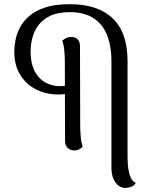

<svg xmlns="http://www.w3.org/2000/svg" viewBox="-20 -726 751 941"><path d="M590.7 195Q576 195 560.8 183.5Q545.7 172 535.9 150Q526.2 128 526.2 98V-422.5Q526.2 -501.8 503.7 -556.2Q481.2 -610.5 435.9 -638.5Q390.6 -666.5 321.8 -666.5Q264 -666.5 226.7 -648.7Q189.3 -630.9 168.1 -602.2Q146.8 -573.4 138.4 -539.7Q130 -506 130 -474.6Q130 -408 155.9 -366.9Q181.8 -325.8 225.4 -311.6Q268.9 -297.3 319.8 -309.3L315.8 -267.8Q267.8 -258.3 220.5 -266.5Q173.2 -274.8 134.9 -300.4Q96.5 -326.1 73.3 -369.7Q50 -413.3 50 -473.6Q50 -498.9 55.9 -529.5Q61.8 -560.1 77.6 -591Q93.4 -621.8 123.5 -647.7Q153.6 -673.6 202 -689.6Q250.3 -705.5 321.8 -705.5Q459.9 -705.5 532.5 -636Q605.1 -566.4 605.1 -426.2V45.8Q605.1 81 610.1 108Q615.1 135 624.1 150.7Q633.1 166.4 645.5 169.4Q640.3 182.2 624.7 188.6Q609.1 195 590.7 195ZM343.5 11.2Q324.5 11.2 311.7 -0.8Q298.8 -12.8 298.8 -33.4L297.8 -419.5Q297.8 -449 295.3 -476.8Q292.9 -504.6 285.3 -526.8Q291.1 -532.1 302.5 -538.5Q313.8 -544.9 330.5 -544.9Q348.7 -544.9 360.3 -533.4Q372 -521.9 372 -500.3L373.1 -114.2Q373.1 -85.2 375.5 -57.1Q377.9 -29.1 385.5 -7.4Q380.7 -2.1 370 4.6Q359.3 11.2 343.5 11.2Z"/></svg>

Font: Arima Thin
Style: Regular
Weight: 100
Designer: Joana Correia and Natanael Gama
Foundry: NDISCOVER
Version: Version 1.101;gftools[0.9.23]